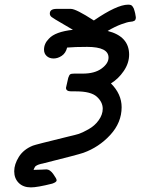

<svg xmlns="http://www.w3.org/2000/svg" viewBox="-20 -604 603 824"><path d="M41 130.9Q41 101.1 61 69.1Q81.1 37.1 121.1 21Q129.9 17.1 273.9 -18.1Q303.7 -24.9 318.4 -29.5Q333 -34.2 359.6 -49.1Q386.2 -64 402.8 -86.9Q420.9 -111.8 420.9 -137.2Q420.9 -166 395.5 -189Q370.1 -211.9 306.2 -211.9H286.1Q263.2 -211.9 263.2 -227.1Q263.2 -230 272.9 -270Q276.9 -282.2 281.5 -285.2Q286.1 -288.1 298.8 -288.1H335Q386.7 -288.1 416.3 -310.1Q445.8 -332 445.8 -356.9Q445.8 -402.8 354 -402.8Q302.2 -402.8 268.1 -399.9Q262.2 -376 245.1 -364.5Q228 -353 210 -353Q191.9 -353 180.4 -363.5Q168.9 -374 168.9 -391.1Q168.9 -417 189.9 -438Q216.8 -467.8 293 -476.1Q277.8 -484.9 253.9 -499Q209 -524.9 201.4 -531Q193.8 -537.1 193.8 -545.9Q193.8 -565.9 223.1 -565.9H284.2Q306.2 -565.9 382.8 -516.1Q481.9 -584 529.8 -584Q536.6 -584 541.3 -582.5Q545.9 -581.1 549.6 -575.4Q553.2 -569.8 554.2 -567.4Q555.2 -564.9 557.6 -556.4Q560.1 -547.9 560.1 -546.9Q563 -531.7 563 -529.8Q563 -518.6 556.9 -514.9Q550.8 -511.2 539.3 -510.5Q527.8 -509.8 501 -500Q474.1 -490.2 441.9 -471.2Q533.7 -448.2 534.2 -370.1Q534.2 -333 511 -299.1Q487.8 -265.1 456.1 -246.1Q502 -200.2 502 -144Q502 -78.1 453.4 -25.1Q404.8 27.8 337.9 51.8Q315.9 59.6 162.1 98.1Q161.1 98.1 157 99.1Q152.8 100.1 151.4 100.6Q149.9 101.1 146.5 102.1Q143.1 103 141.6 104Q140.1 105 137 106.4Q133.8 107.9 132.3 109.4Q130.9 110.8 129.4 113.5Q127.9 116.2 126.5 119.1Q125 122.1 124 125H125Q142.1 125 158.9 124Q175.8 123 179.2 123Q194.3 123 208.7 143.1Q223.1 163.1 223.1 169.9Q223.1 177.7 204.1 184.1Q140.1 200.2 112.8 200.2Q79.6 200.2 60.3 180.9Q41 161.6 41 130.9Z"/></svg>

Font: CMU Concrete
Style: BoldItalic
Weight: 700
Italic angle: -14.04°
Version: Version 0.7.0